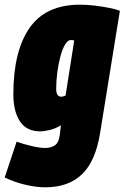

<svg xmlns="http://www.w3.org/2000/svg" viewBox="-48 -580 532 820"><path d="M-28 178 23 25Q50 35 86 43.5Q122 52 146 52Q169 52 186.5 40.5Q204 29 208 -9L212 -45Q190 -31 165 -25Q140 -19 124 -19Q65 -19 37 -62Q9 -105 9 -177Q9 -361 78 -460.5Q147 -560 294 -560Q324 -560 357.5 -556Q391 -552 420 -546Q449 -540 464 -534L380 -15Q361 107 303 163.5Q245 220 145 220Q108 220 62 209.5Q16 199 -28 178ZM269 -407Q263 -409 254 -409Q242 -409 230.5 -390.5Q219 -372 210.5 -341Q202 -310 197 -273Q192 -236 192 -200Q192 -167 214 -167Q222 -167 232 -172Z"/></svg>

Font: Georama Condensed Black
Style: Italic
Weight: 900
Width: 3
Italic angle: -9°
Designer: Jean-Baptiste Levee
Foundry: Production Type
Version: Version 1.000